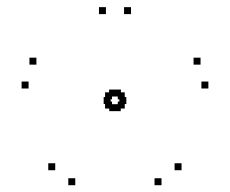

<svg xmlns="http://www.w3.org/2000/svg" viewBox="-20 -614 660 551"><path d="M356 -573.5V-593.5H336V-573.5ZM284 -573.5V-593.5H264V-573.5ZM297.5 -315.5V-335.5H277.5V-315.5ZM342.5 -315.5V-335.5H322.5V-315.5ZM578 -360V-380H558V-360ZM555.5 -428.5V-448.5H535.5V-428.5ZM313 -337V-357H293V-337ZM326.5 -295V-315H306.5V-295ZM443.5 -82.5V-102.5H423.5V-82.5ZM501 -125.5V-145.5H481V-125.5ZM338 -329V-349H318V-329ZM301.5 -302.5V-322.5H281.5V-302.5ZM138.5 -125.5V-145.5H118.5V-125.5ZM196 -82.5V-102.5H176V-82.5ZM338 -302.5V-322.5H318V-302.5ZM301.5 -329V-349H281.5V-329ZM84.5 -428.5V-448.5H64.5V-428.5ZM62 -360V-380H42V-360ZM313.5 -295V-315H293.5V-295ZM327 -337V-357H307V-337Z"/></svg>

Font: Monaspace Krypton Dots Var
Style: Regular
Weight: 400
Designer: Riley Cran and the Lettermatic Team
Version: Version 1.100 (Monaspace Krypton Dots)